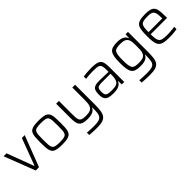

<svg xmlns="http://www.w3.org/2000/svg" viewBox="216 -1649 2986 2986"><g transform="rotate(-45 1709.5 -156.0)"><path d="M227 0 30 -510H95L260 -69H267L432 -510H495L299 0Z M805 8Q743 8 702.5 1Q662 -6 638 -23Q614 -40 603 -70Q592 -100 588.5 -145.5Q585 -191 585 -255Q585 -319 588.5 -364.5Q592 -410 603 -440Q614 -470 638 -487Q662 -504 702.5 -511Q743 -518 805 -518Q867 -518 907.5 -511Q948 -504 972 -487Q996 -470 1007.5 -440Q1019 -410 1022 -364.5Q1025 -319 1025 -255Q1025 -191 1022 -145.5Q1019 -100 1007.5 -70Q996 -40 972 -23Q948 -6 907.5 1Q867 8 805 8ZM805 -45Q865 -45 897.5 -53Q930 -61 944 -82.5Q958 -104 961 -145.5Q964 -187 964 -255Q964 -322 961 -364Q958 -406 944 -428Q930 -450 897.5 -457.5Q865 -465 805 -465Q746 -465 713 -457.5Q680 -450 666 -428Q652 -406 649 -364Q646 -322 646 -255Q646 -187 649 -145.5Q652 -104 666 -82.5Q680 -61 713 -53Q746 -45 805 -45Z M1377 206Q1348 206 1316.5 205Q1285 204 1256.5 202Q1228 200 1206 198V147Q1237 149 1265 150.5Q1293 152 1318.5 152.5Q1344 153 1365 153Q1426 153 1462 142.5Q1498 132 1515 108.5Q1532 85 1537 47.5Q1542 10 1542 -43V-72H1537Q1529 -52 1511 -34Q1493 -16 1458.5 -5Q1424 6 1366 6Q1308 6 1272.5 -5Q1237 -16 1218 -40Q1199 -64 1192.5 -101.5Q1186 -139 1186 -191V-510H1247V-210Q1247 -156 1252 -124Q1257 -92 1272 -75.5Q1287 -59 1315 -53.5Q1343 -48 1388 -48Q1444 -48 1475.5 -62.5Q1507 -77 1521 -103.5Q1535 -130 1538.5 -166.5Q1542 -203 1542 -247V-510H1603V-65Q1603 10 1594.5 61.5Q1586 113 1563 145Q1540 177 1495 191.5Q1450 206 1377 206Z M1929 8Q1870 8 1831 -4Q1792 -16 1773.5 -48Q1755 -80 1755 -139Q1755 -196 1768 -228.5Q1781 -261 1814.5 -275Q1848 -289 1908 -289Q1919 -289 1942 -288.5Q1965 -288 1995 -287Q2025 -286 2055.5 -285.5Q2086 -285 2113 -284V-322Q2113 -372 2107 -400.5Q2101 -429 2083.5 -443.5Q2066 -458 2033 -461.5Q2000 -465 1948 -465Q1925 -465 1895 -463.5Q1865 -462 1836.5 -459.5Q1808 -457 1789 -454V-505Q1824 -511 1871 -514.5Q1918 -518 1970 -518Q2022 -518 2058 -512Q2094 -506 2117 -493Q2140 -480 2152 -458Q2164 -436 2169 -403Q2174 -370 2174 -325V0H2120L2117 -77H2112Q2097 -39 2066.5 -20.5Q2036 -2 1999.5 3Q1963 8 1929 8ZM1946 -44Q1977 -44 2006 -47Q2035 -50 2057 -61.5Q2079 -73 2091 -96Q2103 -121 2108 -148Q2113 -175 2113 -209V-242H1924Q1880 -242 1856 -235Q1832 -228 1823 -207Q1814 -186 1814 -143Q1814 -102 1824.5 -80.5Q1835 -59 1863.5 -51.5Q1892 -44 1946 -44Z M2542 206Q2510 206 2476 205Q2442 204 2411.5 202Q2381 200 2359 198V147Q2385 148 2415.5 150Q2446 152 2475.5 152.5Q2505 153 2530 153Q2589 153 2624 144Q2659 135 2677 112Q2695 89 2700 49Q2705 9 2705 -53V-71H2701Q2688 -42 2664.5 -25Q2641 -8 2607.5 -1Q2574 6 2529 6Q2470 6 2432 -5.5Q2394 -17 2373 -45.5Q2352 -74 2343.5 -125.5Q2335 -177 2335 -255Q2335 -334 2343.5 -385Q2352 -436 2373 -465Q2394 -494 2432 -506Q2470 -518 2530 -518Q2566 -518 2601 -512Q2636 -506 2663 -487.5Q2690 -469 2705 -432H2710L2713 -510H2766V-69Q2766 8 2759 60.5Q2752 113 2729 145Q2706 177 2661.5 191.5Q2617 206 2542 206ZM2551 -48Q2609 -48 2642.5 -63.5Q2676 -79 2689 -114Q2701 -142 2703 -176.5Q2705 -211 2705 -255Q2705 -299 2703 -333Q2701 -367 2692 -391Q2677 -431 2642.5 -447Q2608 -463 2551 -463Q2501 -463 2470 -456Q2439 -449 2423.5 -428Q2408 -407 2402 -365.5Q2396 -324 2396 -255Q2396 -187 2402 -145.5Q2408 -104 2423.5 -83Q2439 -62 2470 -55Q2501 -48 2551 -48Z M3152 8Q3092 8 3052 0.5Q3012 -7 2987 -25Q2962 -43 2949.5 -73.5Q2937 -104 2932.5 -148.5Q2928 -193 2928 -254Q2928 -327 2934 -377.5Q2940 -428 2960.5 -459Q2981 -490 3026.5 -504Q3072 -518 3151 -518Q3208 -518 3244.5 -509.5Q3281 -501 3302.5 -482.5Q3324 -464 3334 -433Q3344 -402 3347 -358Q3350 -314 3350 -255V-234H2989Q2989 -176 2994.5 -139Q3000 -102 3016.5 -81Q3033 -60 3068.5 -52Q3104 -44 3164 -44Q3189 -44 3219 -46Q3249 -48 3278 -50.5Q3307 -53 3330 -57V-6Q3310 -2 3280 1.5Q3250 5 3217 6.5Q3184 8 3152 8ZM3291 -263V-296Q3291 -353 3284 -387Q3277 -421 3261 -438Q3245 -455 3217.5 -460.5Q3190 -466 3148 -466Q3095 -466 3063 -459Q3031 -452 3015 -432.5Q2999 -413 2994 -377Q2989 -341 2989 -281H3310Z"/></g></svg>

Font: Saira Thin Light
Style: Regular
Weight: 300
Version: Version 1.101